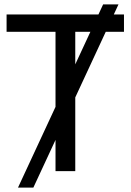

<svg xmlns="http://www.w3.org/2000/svg" viewBox="-20 -780 596 875"><path d="M520 -760 132 75H62L450 -760ZM323 0H233V-635H10V-714H545V-635H323Z"/></svg>

Font: Noto Sans Ambassadori
Style: Regular
Weight: 400
Designer: Monotype Design Team
Foundry: Monotype Imaging Inc.
Version: Version 2.013